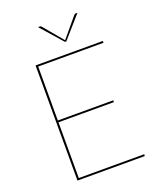

<svg xmlns="http://www.w3.org/2000/svg" viewBox="-162 -999 906 1097"><g transform="rotate(-20 291.0 -450.5)"><path d="M116 0ZM525 -700V-689H128V-361H465V-350H128V-11H526L525 0H116V-700ZM204 -901H214Q216.5 -901 219 -900.2Q221.5 -899.5 224 -897L322 -780L324 -777.5L326 -780L424 -897Q426.5 -899.5 429 -900.2Q431.5 -901 434 -901H444L328 -769H320Z"/></g></svg>

Font: Lato Hairline
Style: Regular
Weight: 100
Designer: Lukasz Dziedzic
Foundry: tyPoland Lukasz Dziedzic
Version: Version 2.007; 2014-02-27